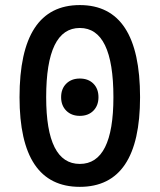

<svg xmlns="http://www.w3.org/2000/svg" viewBox="-20 -723 626 753"><path d="M293 9.8Q56.6 9.8 56.6 -341.8Q56.6 -703.1 293 -703.1Q529.3 -703.1 529.3 -341.8Q529.3 9.8 293 9.8ZM293 -80.1Q424.8 -80.1 424.8 -341.8Q424.8 -613.3 293 -613.3Q161.1 -613.3 161.1 -341.8Q161.1 -80.1 293 -80.1ZM293 -268.6Q260.3 -268.6 240 -288.8Q219.7 -309.1 219.7 -341.8Q219.7 -375 240 -395Q260.3 -415 293 -415Q326.2 -415 346.2 -395Q366.2 -375 366.2 -341.8Q366.2 -309.1 346.2 -288.8Q326.2 -268.6 293 -268.6Z"/></svg>

Font: CaskaydiaMono NF
Style: Regular
Weight: 400
Designer: Aaron Bell
Foundry: Saja Typeworks
Version: Version 2111.001; ttfautohint (v1.8.4);Nerd Fonts 3.1.1